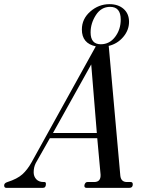

<svg xmlns="http://www.w3.org/2000/svg" viewBox="-66 -904 694 924"><path d="M-36 0Q-46 0 -46 -12Q-46 -23 -30 -28Q17 -43 41.5 -65Q66 -87 86 -123L395 -681Q328 -695 328 -762Q328 -813 368.5 -848.5Q409 -884 461 -884Q503 -884 529 -861Q555 -838 555 -799Q555 -759 527 -726Q499 -693 457 -683Q457 -682 457.5 -679.5Q458 -677 458 -675L513 -59Q516 -28 545 -28H563Q573 -28 573 -17Q573 0 557 0H350Q340 0 340 -10Q340 -16 344 -22Q348 -28 355 -28H387Q420 -28 418 -64L402 -239H174L106 -119Q96 -99 96 -75Q96 -55 108.5 -41.5Q121 -28 144 -28H148Q155 -28 155 -19Q155 0 141 0ZM419 -691Q461 -691 488 -726.5Q515 -762 515 -810Q515 -871 464 -871Q421 -871 395.5 -831.5Q370 -792 370 -748Q370 -691 419 -691ZM189 -264H400L373 -594Z"/></svg>

Font: HK Venetian
Style: Italic
Weight: 400
Italic angle: -12°
Version: Version 1.000;PS 001.000;hotconv 1.0.88;makeotf.lib2.5.64775